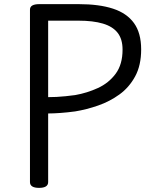

<svg xmlns="http://www.w3.org/2000/svg" viewBox="-20 -895 740 929"><path d="M169 14Q125 14 125 -14V-848Q125 -862 136.5 -868.5Q148 -875 170 -875H360Q460 -875 527 -853Q594 -831 628.5 -783Q663 -735 663 -656Q663 -579 634 -525.5Q605 -472 558 -438Q511 -404 455 -384.5Q399 -365 344 -356Q307 -351 273 -348.5Q239 -346 213 -346V-14Q213 0 202 7Q191 14 169 14ZM213 -425Q232 -425 253.5 -426Q275 -427 298 -429.5Q321 -432 344 -435Q401 -445 453.5 -469Q506 -493 539.5 -538Q573 -583 573 -655Q573 -706 549 -736.5Q525 -767 477.5 -781Q430 -795 360 -795H213Z"/></svg>

Font: Playwrite AT
Style: Regular
Weight: 400
Designer: Veronika Burian, José Scaglione
Foundry: TypeTogether
Version: Version 1.002